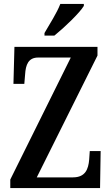

<svg xmlns="http://www.w3.org/2000/svg" viewBox="-20 -951 565 971"><path d="M205 -784V-771H255C306 -812 383 -886 404 -921V-931H285C268 -886 232 -831 205 -784ZM32 0H486L489 -187H434L431 -144C427 -96 412 -54 349 -54H166L473 -670V-714H53L48 -527H103L107 -575C110 -623 123 -660 173 -660H338L32 -43Z"/></svg>

Font: Noto Serif Armenian ExtraCondensed SemiBold
Style: Regular
Weight: 600
Width: 2
Designer: Monotype Design Team
Foundry: Monotype Imaging Inc.
Version: Version 2.008